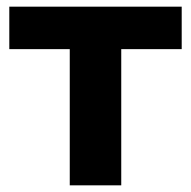

<svg xmlns="http://www.w3.org/2000/svg" viewBox="-20 -558 575 578"><path d="M190 0V-446L225 -410H8V-538H527V-410H310L345 -446V0Z"/></svg>

Font: MOST Montserrat
Style: Bold
Weight: 700
Designer: Julieta Ulanovsky
Foundry: Julieta Ulanovsky
Version: Version 8.000;March 11, 2024;FontCreator 15.0.0.2926 64-bit